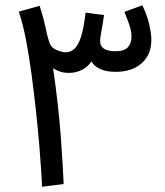

<svg xmlns="http://www.w3.org/2000/svg" viewBox="-20 -703 623 727"><path d="M221 -6 139 4Q139 -8 136.5 -49Q134 -90 129 -150Q124 -210 116.5 -280Q109 -350 99.5 -421Q90 -492 78 -554Q66 -616 51 -659L130 -681Q138 -657 145 -630Q152 -603 158 -573L165 -548Q172 -523 193.5 -514Q215 -505 229 -505Q246 -505 260.5 -517Q275 -529 286 -561.5Q297 -594 304 -655L374 -646Q370 -618 364.5 -588Q359 -558 359 -548Q359 -509 417 -509Q452 -509 465 -525Q478 -541 478 -563Q478 -586 468.5 -612.5Q459 -639 451 -658L519 -683Q538 -643 545.5 -609Q553 -575 553 -552Q553 -496 516.5 -463.5Q480 -431 417 -431Q351 -431 326 -470Q312 -449 289.5 -438Q267 -427 241 -427Q222 -427 207 -432Q192 -437 181 -445Q191 -377 198.5 -309.5Q206 -242 210.5 -182Q215 -122 217.5 -76Q220 -30 221 -6Z"/></svg>

Font: Go Noto Kurrent-Regular
Style: Regular
Weight: 400
Designer: Monotype Design Team
Foundry: Monotype Imaging Inc.
Version: Version 2.012; ttfautohint (v1.8.4.7-5d5b)